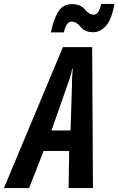

<svg xmlns="http://www.w3.org/2000/svg" viewBox="-82 -957 602 977"><path d="M243 -792Q255 -847 282 -847Q307 -847 328.5 -820Q350 -793 393 -793Q427 -793 456.5 -824.5Q486 -856 500 -937H433Q421 -882 395 -882Q372 -882 350 -909Q328 -936 284 -936Q237 -936 213 -895.5Q189 -855 177 -792ZM259 -518Q268 -542 275 -564Q282 -586 285 -607H288Q286 -584 285 -562Q284 -540 284 -516L277 -293H180ZM66 0 140 -189H270L267 0H391L387 -717H238L-62 0Z"/></svg>

Font: Noto Sans Display Condensed
Style: Bold Italic
Weight: 700
Width: 3
Designer: Monotype Design team
Foundry: Monotype Imaging Inc.
Version: 1.000